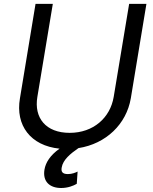

<svg xmlns="http://www.w3.org/2000/svg" viewBox="-20 -747 778 979"><path d="M559.7 -252.8C541.9 -146.3 456 -69.6 335.2 -69.6C213.1 -69.6 152.7 -146.3 170.5 -252.8L249.3 -727.3H161.2L81.7 -245.7C57.9 -108 135.7 -3.9 283.7 11C236.2 44.4 212.7 81.7 206.7 117.9C196.7 179 233.7 211.6 291.9 211.6C326 211.6 354.4 200.3 371.4 190.3L375.7 127.8C364.3 133.5 347.3 140.6 326 140.6C297.6 140.6 290.5 127.8 294.7 106.5C301.1 68.2 338.4 36.9 380 8.2C521 -13.8 624.6 -114.3 647 -245.7L726.6 -727.3H638.5Z"/></svg>

Font: Riot Sans 2.0
Style: Italic
Weight: 400
Italic angle: -9.39999°
Designer: Rasmus Andersson
Foundry: rsms
Version: Version 3.006;hotconv 1.0.109;makeotfexe 2.5.65596